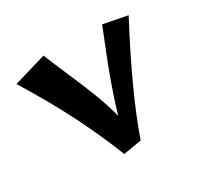

<svg xmlns="http://www.w3.org/2000/svg" viewBox="-133 -765 966 934"><g transform="rotate(-30 350.0 -298.5)"><path d="M314 7 356 -73Q372 -140 391.5 -203Q411 -266 433.5 -329Q456 -392 482 -457.5Q508 -523 536 -593L670 -567Q628 -488 591 -413.5Q554 -339 522 -269.5Q490 -200 463.5 -135.5Q437 -71 416 -10ZM314 7Q290 -54 261.5 -118Q233 -182 198.5 -251Q164 -320 122 -394.5Q80 -469 30 -550L213 -604Q239 -540 262 -487Q285 -434 305 -386Q325 -338 343 -290Q361 -242 376 -189Q391 -136 404 -73Z"/></g></svg>

Font: Marhey Light Medium
Style: Regular
Weight: 500
Version: Version 1.000